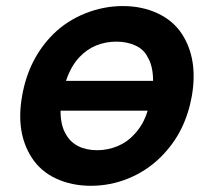

<svg xmlns="http://www.w3.org/2000/svg" viewBox="-20 -598 684 634"><path d="M613.5 -281Q603 -222 578.2 -172Q553.5 -122 509.5 -78Q462.5 -32.5 403.2 -8.5Q344 15.5 280 15.5Q216.5 15.5 165 -8.5Q113.5 -32.5 84.5 -78Q31.5 -160.5 53 -281Q74 -403.5 156 -485.5Q201.5 -530 262 -554Q322.5 -578 385.5 -578Q449 -578 500.5 -554Q552 -530 581 -485.5Q634.5 -402.5 613.5 -281ZM242.5 -409.5Q214 -379.5 198 -331H485.5Q485.5 -380 467.5 -409.5Q455 -435 427 -447.8Q399 -460.5 364.5 -460.5Q328.5 -460.5 297.5 -447.8Q266.5 -435 242.5 -409.5ZM423 -154Q454 -186.5 467.5 -232.5H180Q179.5 -184.5 198 -154Q212.5 -128.5 238.8 -115.2Q265 -102 301 -102Q335.5 -102 367.8 -115.2Q400 -128.5 423 -154Z"/></svg>

Font: Russisch Sans
Style: Bold Italic
Weight: 700
Italic angle: -10°
Designer: Michael Sharanda (font) & Cristiano Sobral (main changes)
Foundry: Michael Sharanda
Version: Version 2.00;September 8, 2020;FontCreator 13.0.0.2681 64-bi